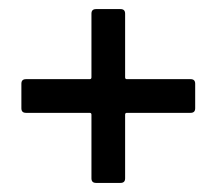

<svg xmlns="http://www.w3.org/2000/svg" viewBox="-20 -527 476 422"><path d="M399 -353Q409 -353 409 -343V-289Q409 -279 399 -279H259Q255 -279 255 -275V-135Q255 -125 245 -125H191Q181 -125 181 -135V-275Q181 -279 177 -279H37Q27 -279 27 -289V-343Q27 -353 37 -353H177Q181 -353 181 -357V-497Q181 -507 191 -507H245Q255 -507 255 -497V-357Q255 -353 259 -353Z"/></svg>

Font: Barlow Condensed Medium
Style: Regular
Weight: 500
Width: 3
Designer: Jeremy Tribby
Foundry: Tribby Type
Version: Version 1.422;hotconv 1.0.109;makeotfexe 2.5.65596